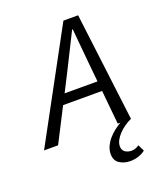

<svg xmlns="http://www.w3.org/2000/svg" viewBox="-181 -762 938 1092"><g transform="rotate(-20 288.5 -215.5)"><path d="M419 225Q381 225 353.5 207Q326 189 326 150Q326 125 336.5 102.5Q347 80 363.5 61Q380 42 400 26.5Q420 11 439 0H423L403 -205H167L62 0H-23L333 -656H422L503 0Q481 10 460.5 24.5Q440 39 424.5 55.5Q409 72 399.5 90Q390 108 390 126Q390 149 406 160.5Q422 172 445 172Q469 172 491 156L510 195Q493 209 469 217Q445 225 419 225ZM256 -379 198 -265H397L386 -377Q381 -430 376 -483.5Q371 -537 366 -591H362Q334 -536 309 -485Q284 -434 256 -379Z"/></g></svg>

Font: Source Code Pro
Style: Italic
Weight: 400
Italic angle: -11°
Monospace: yes
Designer: Paul D. Hunt, Teo Tuominen
Foundry: Adobe Systems Incorporated
Version: Version 1.050;PS 1.000;hotconv 16.6.51;makeotf.lib2.5.65220